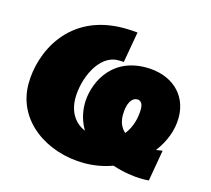

<svg xmlns="http://www.w3.org/2000/svg" viewBox="-85 -635 822 749"><g transform="rotate(15 326.5 -260.0)"><path d="M313 14C353 14 392 7 427 -6C472 9 516 15 547 15C557 15 566 15 575 14L597 -112L571 -108C604 -151 624 -201 624 -253C624 -348 553 -409 451 -409C301 -409 256 -282 256 -212C256 -171 267 -138 284 -109C241 -127 215 -167 215 -223C215 -297 258 -408 339 -408C347 -408 355 -408 361 -407L383 -532C362 -534 349 -535 328 -535C103 -535 24 -354 24 -229C24 -77 166 14 313 14ZM411 -206C411 -256 429 -280 450 -280C463 -280 473 -270 473 -247C473 -215 464 -172 438 -141C421 -156 411 -178 411 -206Z"/></g></svg>

Font: Fixel Display 20240404 Black
Style: Italic
Weight: 900
Italic angle: -10°
Designer: AlfaBravo + MacPaw
Foundry: Kyrylo Tkachov, Marchela Mozhyna, Serhii Makarenko, Maria Weinstein, Zakhar Kryvoshyya
Version: Version 1.211;Glyphs 3.2 (3225)